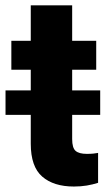

<svg xmlns="http://www.w3.org/2000/svg" viewBox="-36 -679 397 709"><path d="M334 -345.2V-254.9H230.5V-165.5Q230.5 -132.8 243.2 -121.8Q255.9 -110.8 284.7 -110.8Q298.3 -110.8 308.3 -111.8Q318.4 -112.8 326.2 -114.3V-3.9Q306.6 2.4 284.7 6.1Q262.7 9.8 236.8 9.8Q162.1 9.8 119.9 -26.9Q77.6 -63.5 77.6 -148.4V-254.9H-15.6V-345.2H77.6V-421.4H5.9V-528.3H77.6V-659.2H230.5V-528.3H319.3V-421.4H230.5V-345.2Z"/></svg>

Font: Vazirmatn UI ExtraBold
Style: Regular
Weight: 800
Designer: Saber Rastikerdar
Foundry: Saber Rastikerdar
Version: Version 33.003